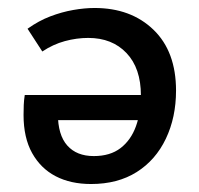

<svg xmlns="http://www.w3.org/2000/svg" viewBox="-20 -450 499 481"><path d="M208 11Q157 11 119.5 -8.5Q82 -28 60.5 -66.5Q39 -105 39 -162Q39 -175 39.5 -187Q40 -199 42 -212H125V-165Q125 -112 148.5 -85.5Q172 -59 215 -59Q256 -59 282 -79Q308 -99 320.5 -133.5Q333 -168 333 -211Q333 -279 297 -317Q261 -355 201 -355Q172 -355 142.5 -347Q113 -339 86 -321L49 -378Q77 -398 106 -409Q135 -420 163.5 -425Q192 -430 217 -430Q308 -430 364.5 -375.5Q421 -321 421 -223Q421 -156 395.5 -102.5Q370 -49 322.5 -19Q275 11 208 11ZM52 -149V-212H375L363 -149Z"/></svg>

Font: Ysabeau SemiBold
Style: Regular
Weight: 600
Designer: Christian Thalmann (Catharsis Fonts)
Version: Version 2.000;gftools[0.9.27.dev2+g8671c4b]